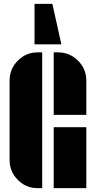

<svg xmlns="http://www.w3.org/2000/svg" viewBox="-20 -981 500 1001"><path d="M30 -561Q30 -622 73 -665Q116 -708 176 -708H200V0H176Q116 0 73 -43Q30 -86 30 -147ZM283 -708Q343 -708 386.5 -665Q430 -622 430 -561V-382H260V-708ZM260 0V-318H430V0ZM160 -750V-961H253L300 -750Z"/></svg>

Font: Promplate
Style: Bold
Weight: 400
Designer: Evgeny Tarasenko
Foundry: Evgeny Tarasenko
Version: Version 1.000